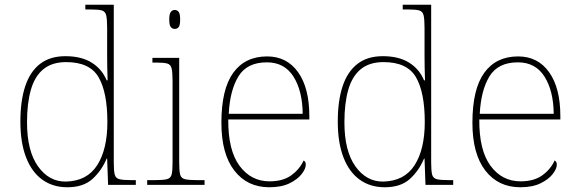

<svg xmlns="http://www.w3.org/2000/svg" viewBox="-20 -780 2438 810"><path d="M264 10Q203 10 158.5 -22Q114 -54 90 -116Q66 -178 66 -267Q66 -355 86.5 -416.5Q107 -478 149 -510.5Q191 -543 256 -543Q323 -543 366.5 -516Q410 -489 430 -441H434Q433 -469 432.5 -495.5Q432 -522 432 -543V-662Q432 -699 428 -715.5Q424 -732 409.5 -736Q395 -740 365 -740H340V-760H460V-94Q460 -59 464 -43.5Q468 -28 484 -24Q500 -20 537 -20H553V0H436L432 -111H430Q408 -59 369.5 -24.5Q331 10 264 10ZM258 -14Q347 -16 390 -83Q433 -150 433 -265Q433 -390 396 -454Q359 -518 259 -518Q200 -518 163.5 -488.5Q127 -459 110.5 -402Q94 -345 94 -264Q94 -143 140.5 -78Q187 -13 258 -14Z M601 0V-20H631Q668 -20 684 -24Q700 -28 704 -43.5Q708 -59 708 -94V-438Q708 -475 704 -491.5Q700 -508 685.5 -512Q671 -516 641 -516H623V-536H736V-94Q736 -59 740 -43.5Q744 -28 760.5 -24Q777 -20 813 -20H843V0ZM717 -658Q707 -658 700.5 -666Q694 -674 694 -698Q694 -721 700.5 -729.5Q707 -738 717 -738Q728 -738 734 -729.5Q740 -721 740 -698Q740 -674 734 -666Q728 -658 717 -658Z M1116 10Q1023 10 968.5 -60.5Q914 -131 914 -262Q914 -404 964 -473Q1014 -542 1107 -542Q1190 -542 1237.5 -475.5Q1285 -409 1285 -290V-276H943Q942 -146 990.5 -80.5Q1039 -15 1117 -15Q1174 -15 1209 -40.5Q1244 -66 1261 -103Q1266 -100 1268 -96Q1270 -92 1270 -85Q1270 -68 1252.5 -45.5Q1235 -23 1201 -6.5Q1167 10 1116 10ZM1257 -300Q1256 -397 1218 -457Q1180 -517 1106 -517Q1022 -517 986 -458Q950 -399 945 -300Z M1603 10Q1542 10 1497.5 -22Q1453 -54 1429 -116Q1405 -178 1405 -267Q1405 -355 1425.5 -416.5Q1446 -478 1488 -510.5Q1530 -543 1595 -543Q1662 -543 1705.5 -516Q1749 -489 1769 -441H1773Q1772 -469 1771.5 -495.5Q1771 -522 1771 -543V-662Q1771 -699 1767 -715.5Q1763 -732 1748.5 -736Q1734 -740 1704 -740H1679V-760H1799V-94Q1799 -59 1803 -43.5Q1807 -28 1823 -24Q1839 -20 1876 -20H1892V0H1775L1771 -111H1769Q1747 -59 1708.5 -24.5Q1670 10 1603 10ZM1597 -14Q1686 -16 1729 -83Q1772 -150 1772 -265Q1772 -390 1735 -454Q1698 -518 1598 -518Q1539 -518 1502.5 -488.5Q1466 -459 1449.5 -402Q1433 -345 1433 -264Q1433 -143 1479.5 -78Q1526 -13 1597 -14Z M2175 10Q2082 10 2027.5 -60.5Q1973 -131 1973 -262Q1973 -404 2023 -473Q2073 -542 2166 -542Q2249 -542 2296.5 -475.5Q2344 -409 2344 -290V-276H2002Q2001 -146 2049.5 -80.5Q2098 -15 2176 -15Q2233 -15 2268 -40.5Q2303 -66 2320 -103Q2325 -100 2327 -96Q2329 -92 2329 -85Q2329 -68 2311.5 -45.5Q2294 -23 2260 -6.5Q2226 10 2175 10ZM2316 -300Q2315 -397 2277 -457Q2239 -517 2165 -517Q2081 -517 2045 -458Q2009 -399 2004 -300Z"/></svg>

Font: Noto Serif Khmer Thin
Style: Regular
Weight: 250
Version: Version 2.003